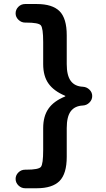

<svg xmlns="http://www.w3.org/2000/svg" viewBox="-20 -790 540 979"><path d="M402.3 -347.7Q421.9 -346.7 436 -333Q450.2 -319.3 450.2 -300.3Q450.2 -281.2 436 -267.1Q421.9 -252.9 402.3 -252Q361.3 -250 340.8 -222.7Q320.3 -195.3 320.3 -136.7V9.8Q320.3 95.7 283.7 132.8Q247.1 169.9 167 169.9H108.4Q88.9 169.9 74.2 155.8Q59.6 141.6 59.6 122.1Q59.6 103.5 73.7 89.4Q87.9 75.2 108.4 75.2H113.3Q176.8 75.2 188.5 61Q200.2 46.9 200.2 -25.4V-136.7Q200.2 -197.3 227.1 -235.8Q253.9 -274.4 311.5 -297.9Q312.5 -297.9 313 -299.8Q313.5 -301.8 311.5 -301.8Q253.9 -326.2 227.1 -364.3Q200.2 -402.3 200.2 -462.9V-575.2Q200.2 -647.5 188 -661.1Q175.8 -674.8 113.3 -674.8H108.4Q88.9 -674.8 74.2 -689Q59.6 -703.1 59.6 -721.7Q59.6 -741.2 73.7 -755.4Q87.9 -769.5 108.4 -769.5H167Q247.1 -769.5 283.7 -732.9Q320.3 -696.3 320.3 -610.4V-462.9Q320.3 -405.3 340.8 -377.4Q361.3 -349.6 402.3 -347.7Z"/></svg>

Font: Rounded Mgen+ 2m bold
Style: Bold
Weight: 700
Designer: [Source Han Sans]
Ryoko NISHIZUKA  (kana & ideographs); Paul D. Hunt (Latin, Greek & Cyrillic); Wenlong ZHANG  (bopomofo
Version: Version 1.059.20150602